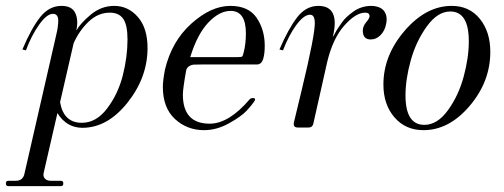

<svg xmlns="http://www.w3.org/2000/svg" viewBox="-50 -433 1712 652"><path d="M-22 199Q-30 199 -30 190Q-30 181 -22 181H3Q28 181 33 157L139 -306Q143 -323 144.5 -330.5Q146 -338 147.5 -354.5Q149 -371 144.5 -378.5Q140 -386 130 -386Q109 -386 83 -349.5Q57 -313 38 -262L26 -265Q57 -338 87 -375.5Q117 -413 159 -413Q194 -413 205.5 -389Q217 -365 209 -329Q223 -354 258.5 -383.5Q294 -413 338 -413Q385 -413 418 -375.5Q451 -338 451 -270Q451 -170 383 -84.5Q315 1 230 1Q176 1 145 -49L99 151Q95 165 102 173Q109 181 123 181H157Q165 181 165 190Q165 199 157 199ZM228 -16Q277 -16 314 -65Q351 -114 367 -177Q383 -240 383 -299Q383 -348 368.5 -369Q354 -390 323 -390Q283 -390 251 -359.5Q219 -329 200 -286L154 -86Q166 -16 228 -16Z M643 9Q585 9 544 -29Q503 -67 503 -138Q503 -158 510 -196Q533 -293 600 -353Q667 -413 732 -413Q794 -413 821.5 -372.5Q849 -332 849 -278Q849 -253 845 -238Q840 -214 822 -214H633Q616 -214 608 -213.5Q600 -213 592 -208Q584 -203 582 -193Q571 -131 571 -112Q571 -13 662 -13H665Q729 -15 798 -96Q802 -100 809 -100Q821 -100 813 -88Q805 -76 787.5 -57Q770 -38 728 -14.5Q686 9 643 9ZM596 -239H755Q769 -239 772 -241Q775 -243 778 -257Q785 -285 785 -320Q785 -396 733 -396Q695 -396 657.5 -356.5Q620 -317 596 -239Z M961 0Q945 0 948 -17Q957 -56 974 -125Q1021 -319 1019 -358Q1018 -383 1003 -383Q982 -383 956.5 -348.5Q931 -314 911 -262L899 -265Q929 -335 959 -374Q989 -413 1031 -413Q1106 -413 1080 -307L1086 -317Q1091 -327 1096 -334.5Q1101 -342 1109.5 -354.5Q1118 -367 1128 -376Q1138 -385 1150.5 -394Q1163 -403 1178.5 -408Q1194 -413 1211 -413Q1243 -412 1255 -394.5Q1267 -377 1261 -351Q1257 -329 1242.5 -314Q1228 -299 1209 -299Q1182 -299 1182 -329Q1182 -344 1193.5 -357.5Q1205 -371 1205 -378Q1205 -390 1190 -390Q1158 -390 1119 -346Q1080 -302 1061 -222L1014 -13Q1011 0 998 0Z M1388 9Q1327 9 1289.5 -34.5Q1252 -78 1252 -146Q1252 -245 1324.5 -329Q1397 -413 1484 -413Q1544 -413 1579.5 -369Q1615 -325 1615 -257Q1615 -156 1545 -73.5Q1475 9 1388 9ZM1391 -9Q1435 -9 1471 -58.5Q1507 -108 1524.5 -172.5Q1542 -237 1542 -293Q1542 -394 1479 -394Q1436 -394 1399.5 -343.5Q1363 -293 1345 -228.5Q1327 -164 1327 -109Q1327 -9 1391 -9Z"/></svg>

Font: HK Venetian
Style: Italic
Weight: 400
Italic angle: -12°
Version: Version 1.000;PS 001.000;hotconv 1.0.88;makeotf.lib2.5.64775